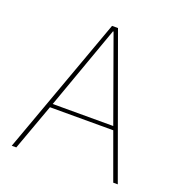

<svg xmlns="http://www.w3.org/2000/svg" viewBox="-127 -805 854 912"><g transform="rotate(20 300.0 -349.0)"><path d="M568 0H545L460 -234H140L55 0H32L285 -698H315ZM453 -253 301 -675H298L147 -253Z"/></g></svg>

Font: IBM Plex Sans Thin
Style: Regular
Weight: 100
Designer: Mike Abbink, Paul van der Laan, Pieter van Rosmalen
Foundry: Bold Monday
Version: Version 3.0